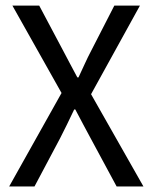

<svg xmlns="http://www.w3.org/2000/svg" viewBox="-20 -676 552 696"><path d="M13.2 0 203.1 -338.9 24.9 -655.8H122.1L209.5 -491.2Q221.7 -468.8 233.2 -446.3Q244.6 -423.8 260.3 -395.5H264.6Q277.8 -423.8 288.1 -446.3Q298.3 -468.8 310.1 -491.2L394.5 -655.8H487.3L310.1 -334.5L500 0H402.8L309.1 -173.8Q295.9 -198.2 282.2 -223.9Q268.6 -249.5 252.9 -279.3H249Q234.9 -249.5 222.4 -223.9Q210 -198.2 197.3 -173.8L105 0Z"/></svg>

Font: Varta Light Medium
Style: Regular
Weight: 500
Version: Version 1.004